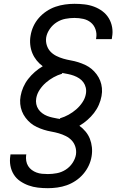

<svg xmlns="http://www.w3.org/2000/svg" viewBox="-20 -843 640 1006"><path d="M231 143Q204 143 178.5 140Q153 137 129.5 128.5Q106 120 85.5 106Q65 92 52 71Q39 50 34.5 25Q30 0 34 -26Q34 -28 34.5 -30Q35 -32 35 -34H118Q118 -33 117.5 -32Q117 -31 117 -30Q115 -15 117.5 0Q120 15 127.5 27Q135 39 146.5 47.5Q158 56 171.5 61Q185 66 200 67.5Q215 69 231 69Q254 69 278 64.5Q302 60 323.5 46.5Q345 33 359.5 11.5Q374 -10 378 -33Q381 -54 375 -73.5Q369 -93 356 -107Q343 -121 325 -130Q307 -139 288 -144.5Q269 -150 249 -153.5Q229 -157 210 -163Q191 -169 173 -177.5Q155 -186 140.5 -198Q126 -210 114 -226Q102 -242 95 -260Q88 -278 86 -298.5Q84 -319 88 -340Q92 -363 102 -386Q112 -409 127.5 -429Q143 -449 162.5 -466Q182 -483 204 -496Q186 -509 172 -526.5Q158 -544 149.5 -564.5Q141 -585 138.5 -608.5Q136 -632 140 -655Q144 -681 155 -705Q166 -729 183.5 -749Q201 -769 223.5 -784Q246 -799 270.5 -807.5Q295 -816 320.5 -819.5Q346 -823 370 -823Q397 -823 423 -820Q449 -817 473 -808Q497 -799 517 -784Q537 -769 550 -747.5Q563 -726 567.5 -700Q572 -674 567 -648Q567 -645 566.5 -642.5Q566 -640 565 -638H483Q483 -639 483.5 -640.5Q484 -642 484 -644Q488 -667 480.5 -689Q473 -711 456 -725Q439 -739 416.5 -744Q394 -749 370 -749Q347 -749 323 -744.5Q299 -740 277.5 -726.5Q256 -713 241 -691.5Q226 -670 222 -647Q219 -626 225 -606.5Q231 -587 244 -573Q257 -559 275 -550Q293 -541 312 -535.5Q331 -530 351 -526.5Q371 -523 390 -517Q409 -511 427 -502.5Q445 -494 459.5 -482Q474 -470 486 -454Q498 -438 505 -420Q512 -402 514 -381.5Q516 -361 512 -340Q508 -317 498 -294Q488 -271 472.5 -251Q457 -231 437.5 -214Q418 -197 396 -184Q414 -171 428.5 -153.5Q443 -136 451 -115.5Q459 -95 461.5 -71.5Q464 -48 460 -24Q456 1 445 24.5Q434 48 416.5 68.5Q399 89 376.5 104Q354 119 330 127.5Q306 136 280.5 139.5Q255 143 231 143ZM295 -219 294 -223Q318 -230 339.5 -242Q361 -254 379.5 -270Q398 -286 412 -307Q426 -328 430 -351Q433 -368 429.5 -383.5Q426 -399 417 -411.5Q408 -424 395 -432.5Q382 -441 367 -446.5Q352 -452 336.5 -455Q321 -458 305 -461L306 -457Q282 -450 260.5 -438Q239 -426 220.5 -410Q202 -394 188 -373Q174 -352 170 -329Q167 -313 170 -298Q173 -283 181 -271Q189 -259 201 -250Q213 -241 227 -235.5Q241 -230 255.5 -227Q270 -224 285 -221H286Q289 -221 291 -220.5Q293 -220 295 -219Z"/></svg>

Font: Iosevka Curly Extended
Style: Italic
Weight: 400
Width: 7
Italic angle: -9°
Monospace: yes
Designer: Belleve Invis
Foundry: Belleve Invis
Version: Version 11.1.0; ttfautohint (v1.8.3)